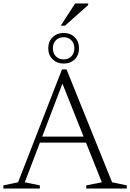

<svg xmlns="http://www.w3.org/2000/svg" viewBox="-22 -1084 750 1104"><path d="M189.5 -264V-298.5H499.5V-264ZM622.5 -36 707 -18V0H474V-18L563.5 -36L326.5 -629.5H347L120.5 -36L207 -18V0H-2.5V-18L82 -36L334.5 -685H360.5ZM344 -894.5Q383 -894.5 407.8 -869.8Q432.5 -845 432.5 -806.5Q432.5 -767.5 407.8 -743Q383 -718.5 344 -718.5Q305.5 -718.5 280.5 -743Q255.5 -767.5 255.5 -806.5Q255.5 -845 280.5 -869.8Q305.5 -894.5 344 -894.5ZM344 -742.5Q371.5 -742.5 388.5 -760.2Q405.5 -778 405.5 -806.5Q405.5 -834.5 388.5 -852.2Q371.5 -870 344 -870Q316 -870 299 -852.2Q282 -834.5 282 -806.5Q282 -778 299.2 -760.2Q316.5 -742.5 344 -742.5ZM327.5 -936.5 410 -1064H485V-1055L352 -936.5Z"/></svg>

Font: Newsreader 16pt 16pt Light
Style: Regular
Weight: 300
Version: Version 1.003